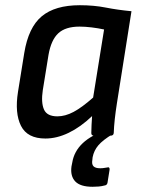

<svg xmlns="http://www.w3.org/2000/svg" viewBox="-20 -520 543 736"><path d="M154 11Q85 11 60.5 -37.5Q36 -86 49 -168L73 -317Q89 -415 140 -457.5Q191 -500 286 -500Q340 -500 385.5 -491Q431 -482 484 -477L428 -123Q423 -91 420 -63.5Q417 -36 416 -10Q415 0 404 0H340Q330 0 330 -10Q330 -25 331 -42Q332 -59 333 -75Q289 -33 243.5 -11Q198 11 154 11ZM200 -74Q230 -74 262 -91Q294 -108 337 -146L379 -407Q356 -412 331 -415Q306 -418 285 -418Q231 -418 203.5 -392.5Q176 -367 166 -310L144 -174Q137 -127 148.5 -100.5Q160 -74 200 -74ZM335 196Q288 196 268.5 175.5Q249 155 254 118L257 103Q264 60 297.5 28.5Q331 -3 393 -23L412 -6Q374 17 357 37Q340 57 335 83L334 93Q331 110 338.5 117.5Q346 125 364 125Q372 125 378 124Q384 123 391 122Q396 120 398.5 123Q401 126 400 131L392 181Q390 190 381 191Q370 194 358.5 195Q347 196 335 196Z"/></svg>

Font: Sofia Sans Semi Condensed SemiBold
Style: Italic
Weight: 600
Italic angle: -9°
Version: Version 4.100